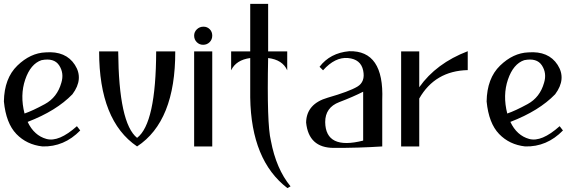

<svg xmlns="http://www.w3.org/2000/svg" viewBox="-20 -752 3008 986"><path d="M69 -415C113.7 -458.3 162 -481 214 -483C283.3 -488.3 333.5 -467 364.5 -419C395.5 -371 391.3 -320.7 352 -268C297.3 -211.3 220.7 -164 122 -126C144 -79.3 176.2 -50.2 218.5 -38.5C260.8 -26.8 313 -48.7 375 -104L392 -82C336.7 -25.3 272 2 198 0C144 -6 99.3 -27.3 64 -64C28.7 -100.7 7.3 -156.3 0 -231C1.3 -310.3 24.3 -371.7 69 -415ZM284 -416C266.7 -442.7 236.3 -451.7 193 -443C155.7 -430.3 127.8 -397.2 109.5 -343.5C91.2 -289.8 90 -231.7 106 -169C133.3 -178.3 168.2 -194.5 210.5 -217.5C252.8 -240.5 281 -277 295 -327C305 -359.7 301.3 -389.3 284 -416Z M684 0C815.3 -86 880.7 -248.7 880 -488H782C781.3 -241.3 748.7 -93.3 684 -44C621.3 -94 589 -242 587 -488H489C489 -250.7 554 -88 684 0Z M977 0V-488H1070V0ZM977 -569C977 -555.7 981.5 -544.5 990.5 -535.5C999.5 -526.5 1010.3 -522 1023 -522C1036.3 -522 1047.5 -526.5 1056.5 -535.5C1065.5 -544.5 1070 -555.7 1070 -569C1070 -582.3 1065.7 -593.3 1057 -602C1048.3 -610.7 1037.7 -615 1025 -615C1011.7 -615 1000.3 -610.5 991 -601.5C981.7 -592.5 977 -581.7 977 -569Z M1472 205C1422.7 145 1389 66.7 1371 -30C1357 -86.7 1352.3 -228 1357 -454C1406.3 -448 1439 -427 1455 -391V-488H1357V-732H1265V-488H1167V-391C1183.7 -426.3 1216.3 -447.3 1265 -454V-251C1268.3 -35.7 1332 119.3 1456 214Z M1621 -409C1657 -456.3 1707.7 -483 1773 -489C1893 -492.3 1949.7 -409 1943 -239V0C1862.3 5.3 1779.2 7.8 1693.5 7.5C1607.8 7.2 1560.7 -36.3 1552 -123C1553.3 -187 1590.5 -229.5 1663.5 -250.5C1736.5 -271.5 1787 -290.3 1815 -307C1843 -323.7 1853 -351.3 1845 -390C1837 -428.7 1811 -450 1767 -454C1723 -458 1680.3 -437 1639 -391ZM1845 -30V-281C1811 -263.7 1770 -245.8 1722 -227.5C1674 -209.2 1650 -175 1650 -125C1651.3 -29 1716.3 2.7 1845 -30Z M2040 -488H2133V-304C2191 -386 2274 -447.7 2382 -489V-392C2270 -389.3 2187 -340.7 2133 -246V0H2040Z M2548 -415C2592.7 -458.3 2641 -481 2693 -483C2762.3 -488.3 2812.5 -467 2843.5 -419C2874.5 -371 2870.3 -320.7 2831 -268C2776.3 -211.3 2699.7 -164 2601 -126C2623 -79.3 2655.2 -50.2 2697.5 -38.5C2739.8 -26.8 2792 -48.7 2854 -104L2871 -82C2815.7 -25.3 2751 2 2677 0C2623 -6 2578.3 -27.3 2543 -64C2507.7 -100.7 2486.3 -156.3 2479 -231C2480.3 -310.3 2503.3 -371.7 2548 -415ZM2763 -416C2745.7 -442.7 2715.3 -451.7 2672 -443C2634.7 -430.3 2606.8 -397.2 2588.5 -343.5C2570.2 -289.8 2569 -231.7 2585 -169C2612.3 -178.3 2647.2 -194.5 2689.5 -217.5C2731.8 -240.5 2760 -277 2774 -327C2784 -359.7 2780.3 -389.3 2763 -416Z"/></svg>

Font: Neocyr
Style: Regular
Weight: 400
Designer: Viktar Palstsiuk <vipals@gmail.com>
Version: 1.00